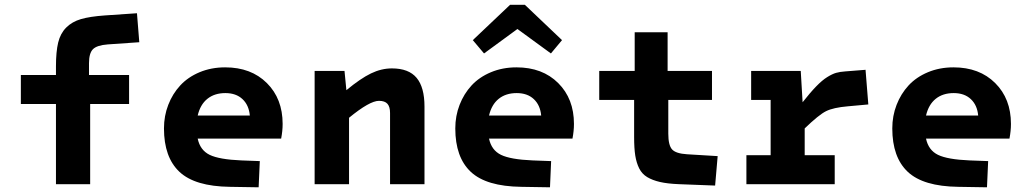

<svg xmlns="http://www.w3.org/2000/svg" viewBox="-20 -776 4336 809"><path d="M67.9 -337.9V-460H215.8V-496.1Q215.8 -558.1 225.1 -596.7Q234.4 -635.3 259 -659.9Q283.7 -684.6 321.3 -695.6Q358.9 -706.5 420.9 -710.9L557.1 -720.2L566.9 -598.1L434.1 -588.9Q388.2 -585.4 371.6 -568.6Q355 -551.8 355 -509.8V-460H523.9V-337.9H359.9V0H215.8V-337.9Z M996.6 -100.1 1074.7 -97.2 1069.8 13.2 948.7 11.2Q801.3 9.3 736.1 -52Q670.9 -113.3 670.9 -234.9Q670.9 -287.6 689 -334.2Q707 -380.9 739.5 -416Q772 -451.2 821 -471.7Q870.1 -492.2 928.7 -492.2Q1038.1 -492.2 1104.5 -426Q1170.9 -359.9 1170.9 -253.9Q1170.9 -224.6 1164.6 -191.9H813Q823.2 -143.1 863.5 -123.5Q903.8 -104 996.6 -100.1ZM929.7 -383.8Q883.8 -383.8 853.8 -359.6Q823.7 -335.4 813 -289.1H1032.7Q1028.8 -333 1001.7 -358.4Q974.6 -383.8 929.7 -383.8Z M1431.6 -477.1 1439.5 -396Q1499 -445.3 1543 -466.6Q1586.9 -487.8 1631.3 -487.8Q1702.1 -487.8 1735.4 -448Q1768.6 -408.2 1768.6 -327.1V0H1623.5V-299.8Q1623.5 -326.2 1612.5 -338.6Q1601.6 -351.1 1576.7 -351.1Q1537.6 -351.1 1450.7 -279.8V0H1305.7V-477.1Z M1972.2 -606.9 2129.4 -755.9H2191.4L2348.1 -606.9L2301.3 -550.8L2160.2 -653.8L2019.5 -550.8ZM2224.1 -100.1 2302.2 -97.2 2297.4 13.2 2176.3 11.2Q2028.8 9.3 1963.6 -52Q1898.4 -113.3 1898.4 -234.9Q1898.4 -287.6 1916.5 -334.2Q1934.6 -380.9 1967 -416Q1999.5 -451.2 2048.6 -471.7Q2097.7 -492.2 2156.2 -492.2Q2265.6 -492.2 2332 -426Q2398.4 -359.9 2398.4 -253.9Q2398.4 -224.6 2392.1 -191.9H2040.5Q2050.8 -143.1 2091.1 -123.5Q2131.3 -104 2224.1 -100.1ZM2157.2 -383.8Q2111.3 -383.8 2081.3 -359.6Q2051.3 -335.4 2040.5 -289.1H2260.3Q2256.3 -333 2229.2 -358.4Q2202.1 -383.8 2157.2 -383.8Z M2651.9 -198.2V-355H2504.9V-477.1H2654.3V-640.1H2793V-477.1H2980V-355H2795.9V-212.9Q2795.9 -164.1 2811.8 -146.5Q2827.6 -128.9 2875 -126L3003.9 -118.2L2993.2 5.9L2839.8 0Q2792 -2 2760.5 -9.3Q2729 -16.6 2707 -29.8Q2685.1 -43 2673.3 -66.4Q2661.6 -89.8 2656.7 -120.6Q2651.9 -151.4 2651.9 -198.2Z M3125 -122.1H3227.1V-355H3145V-477.1H3354L3361.8 -345.2Q3394 -386.2 3419.2 -412.1Q3444.3 -438 3465.6 -451.2Q3486.8 -464.4 3502.9 -469Q3519 -473.6 3541 -475.1L3627 -481.9L3638.7 -335.9L3552.7 -328.1Q3491.2 -322.8 3460.7 -307.6Q3430.2 -292.5 3370.6 -234.9V-122.1H3497.1V0H3125Z M4065.4 -100.1 4143.6 -97.2 4138.7 13.2 4017.6 11.2Q3870.1 9.3 3804.9 -52Q3739.7 -113.3 3739.7 -234.9Q3739.7 -287.6 3757.8 -334.2Q3775.9 -380.9 3808.3 -416Q3840.8 -451.2 3889.9 -471.7Q3939 -492.2 3997.6 -492.2Q4106.9 -492.2 4173.3 -426Q4239.7 -359.9 4239.7 -253.9Q4239.7 -224.6 4233.4 -191.9H3881.8Q3892.1 -143.1 3932.4 -123.5Q3972.7 -104 4065.4 -100.1ZM3998.5 -383.8Q3952.6 -383.8 3922.6 -359.6Q3892.6 -335.4 3881.8 -289.1H4101.6Q4097.7 -333 4070.6 -358.4Q4043.5 -383.8 3998.5 -383.8Z"/></svg>

Font: IntelOne Mono Bold
Style: Regular
Weight: 700
Designer: Fred Shallcrass
Foundry: Frere-Jones Type LLC
Version: Version 1.200;hotconv 1.1.0;makeotfexe 2.6.0;FJTRelease1.2